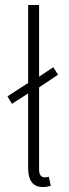

<svg xmlns="http://www.w3.org/2000/svg" viewBox="-20 -739 279 771"><path d="M152 12Q93 12 93 -64V-364L28 -322L10 -352L93 -406V-719H137V-431L194 -469L213 -439L137 -388V-58Q137 -42 143 -34.5Q149 -27 158 -27Q161 -27 164.5 -27Q168 -27 176 -29L184 7Q177 9 170 10.5Q163 12 152 12Z"/></svg>

Font: Giro Light
Style: Regular
Weight: 300
Designer: Paul D. Hunt
Foundry: Adobe Systems Incorporated
Version: Version 1.000;PS 1.0;hotconv 1.0.88;makeotf.lib2.5.647800